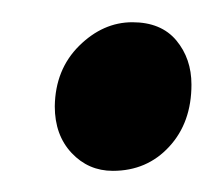

<svg xmlns="http://www.w3.org/2000/svg" viewBox="-20 -466 198 177"><path d="M30.5 -368Q31 -402 53 -423.8Q75 -445.5 102 -445.5Q128.5 -445.5 142.5 -428.8Q156.5 -412 156.5 -388Q156.5 -353 136 -330.8Q115.5 -308.5 84 -308.5Q61.5 -308.5 46 -325Q30.5 -341.5 30.5 -368Z"/></svg>

Font: Merriweather 48pt Medium
Style: Italic
Weight: 500
Italic angle: -7.8°
Version: Version 2.101